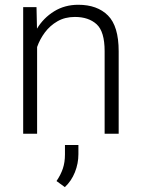

<svg xmlns="http://www.w3.org/2000/svg" viewBox="-20 -558 590 801"><path d="M292.5 -487.3Q251 -487.3 219.7 -469.2Q188.5 -451.2 167.2 -422.6Q146 -394 134.8 -361.8V0H76.7V-528.3H132.3L134.3 -438.5Q161.6 -483.4 205.8 -510.7Q250 -538.1 306.6 -538.1Q385.7 -538.1 430.4 -493.4Q475.1 -448.7 475.1 -344.2V0H416.5V-344.7Q416.5 -426.3 383.1 -456.8Q349.6 -487.3 292.5 -487.3ZM307.1 46.9V85.4Q307.1 124 292.5 160.6Q277.8 197.3 250.5 222.7L215.8 197.3Q233.4 171.4 242.2 145.3Q251 119.1 251 86.4V46.9Z"/></svg>

Font: Vazirmatn RD ExtraLight
Style: Regular
Weight: 200
Designer: Saber Rastikerdar
Foundry: Saber Rastikerdar
Version: Version 32.102